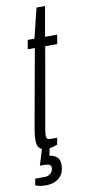

<svg xmlns="http://www.w3.org/2000/svg" viewBox="-117 -710 424 931"><g transform="rotate(-10 95.0 -244.5)"><path d="M68 11Q49 11 37.5 4.5Q26 -2 22 -13.5Q18 -25 18 -42Q18 -55 20 -70Q22 -85 25 -103L93 -481H58L66 -526H99L135 -673H177L151 -526H211L203 -481H144L75 -88Q74 -82 72.5 -71Q71 -60 71 -56Q71 -44 75 -39Q79 -34 90 -34H124L118 -1Q111 2 101.5 5Q92 8 83 9.5Q74 11 68 11ZM34 184Q17 184 4 182Q-9 180 -21 175L-15 143H29Q50 143 61.5 132Q73 121 73 104Q73 93 64 89Q55 85 42 85H18L48 -13H84L72 46Q91 47 106.5 59Q122 71 122 99Q122 126 112 143Q102 160 87.5 169Q73 178 58 181Q43 184 34 184Z"/></g></svg>

Font: Archivo ExtraCondensed ExtraLight
Style: Italic
Weight: 250
Width: 2
Italic angle: -10°
Designer: Hector Gatti
Foundry: Omnibus-Type
Version: Version 2.001